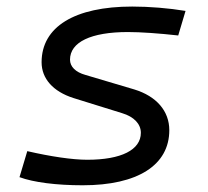

<svg xmlns="http://www.w3.org/2000/svg" viewBox="-20 -547 626 577"><path d="M228.5 9.8C394 9.8 488.8 -50.8 488.8 -155.8C488.8 -212.9 450.7 -257.8 383.3 -278.3L236.8 -321.8C207 -330.1 190.4 -346.7 190.4 -367.7C190.4 -420.4 253.4 -450.7 364.3 -450.7C402.8 -450.7 458 -446.8 515.6 -440.4L537.6 -514.2C487.3 -522.5 428.7 -527.3 377.4 -527.3C204.1 -527.3 105 -466.3 105 -359.9C105 -311 139.2 -272 200.7 -252.4L346.7 -207C382.8 -196.3 403.3 -174.3 403.3 -147.9C403.3 -96.7 344.7 -66.9 242.2 -66.9C197.3 -66.9 131.8 -76.7 62 -92.8L38.6 -14.6C80.6 1 149.4 9.8 228.5 9.8Z"/></svg>

Font: Cascadia Code PL SemiLight
Style: Italic
Weight: 350
Italic angle: -10°
Monospace: yes
Designer: Aaron Bell
Foundry: Saja Typeworks
Version: Version 2404.023